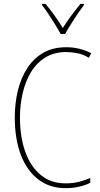

<svg xmlns="http://www.w3.org/2000/svg" viewBox="-20 -970 521 1000"><path d="M325 -699Q263 -699 217.5 -671.5Q172 -644 142.5 -596Q113 -548 98.5 -486.5Q84 -425 84 -358Q84 -256 112 -178.5Q140 -101 193 -58Q246 -15 321 -15Q363 -15 395.5 -24Q428 -33 450 -43V-18Q427 -6 393.5 2Q360 10 321 10Q239 10 179.5 -35.5Q120 -81 88.5 -163.5Q57 -246 57 -359Q57 -432 73 -498Q89 -564 122 -615Q155 -666 205.5 -695Q256 -724 325 -724Q394 -724 455 -693L443 -669Q413 -687 382.5 -693Q352 -699 325 -699ZM296 -793Q283 -817 265.5 -845Q248 -873 230.5 -899.5Q213 -926 199 -943V-950H217Q239 -924 263.5 -890Q288 -856 307 -824Q327 -856 350 -887Q373 -918 399 -950H417V-943Q393 -912 365.5 -869.5Q338 -827 319 -793Z"/></svg>

Font: Noto Sans Bengali Condensed Thin
Style: Regular
Weight: 100
Width: 3
Designer: Joana Ranito - Universal Thirst; Jelle Bosma - Monotype Design Team
Foundry: Universal Thirst ehf.
Version: Version 3.000; ttfautohint (v1.8.4.7-5d5b)